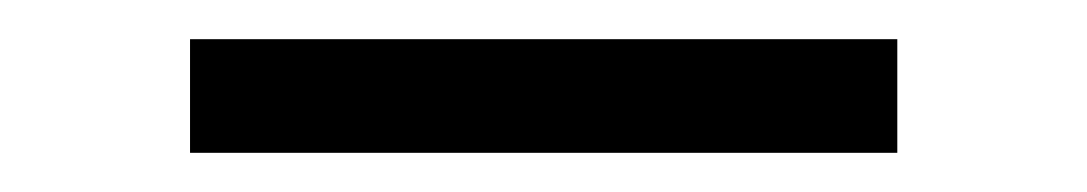

<svg xmlns="http://www.w3.org/2000/svg" viewBox="-20 -354 555 98"><path d="M438 -276H77V-334H438Z"/></svg>

Font: Playfair Display SC
Style: Regular
Weight: 400
Designer: Claus Eggers Sørensen
Foundry: Claus Eggers Sørensen
Version: Version 1.200; ttfautohint (v1.6)